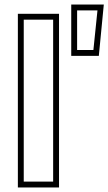

<svg xmlns="http://www.w3.org/2000/svg" viewBox="-20 -816 479 849"><path d="M85 -13H215V-729H85ZM59 -755H241V13H59ZM321 -595H393L411 -770H321ZM295 -796H439L417 -569H295Z"/></svg>

Font: CMG Sans Outline
Style: Outline
Weight: 700
Designer: Julieta Ulanovsky
Foundry: Julieta Ulanovsky
Version: Version 7.200